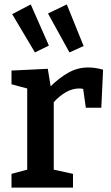

<svg xmlns="http://www.w3.org/2000/svg" viewBox="-20 -848 501 868"><path d="M32 0V-62L103 -81V-448L32 -467V-529L196 -537L209 -458Q250 -498 291 -520.5Q332 -543 379 -543Q410 -543 446 -533L438 -361H368L356 -446Q348 -448 338 -448Q307 -448 277.5 -431Q248 -414 223 -386V-81L310 -62V0ZM138 -611 35 -784 119 -828 201 -642ZM294 -611 197 -787 282 -828 358 -640Z"/></svg>

Font: Bitter SemiBold
Style: Regular
Weight: 600
Designer: Sol Matas, and Bitter project Authors
Foundry: Sol Matas
Version: Version 2.001